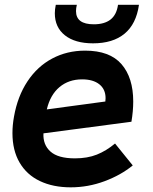

<svg xmlns="http://www.w3.org/2000/svg" viewBox="-20 -770 640 802"><path d="M32 -214Q32 -247.5 38.5 -283Q53.5 -368 94.8 -430.2Q136 -492.5 198 -525.5Q260 -558.5 335.5 -558.5Q438.5 -558.5 487.5 -502Q536.5 -445.5 536.5 -346Q536.5 -306 529 -261.5L161.5 -213Q159 -165.5 190.8 -137Q222.5 -108.5 293 -108.5Q345 -108.5 384.5 -124.2Q424 -140 460.5 -170.5L534.5 -79Q485 -38.5 416.5 -13Q348 12.5 275.5 12.5Q201.5 12.5 146.5 -13.8Q91.5 -40 61.8 -91Q32 -142 32 -214ZM421 -360Q421 -397 395 -417.8Q369 -438.5 323 -438.5Q267 -438.5 228.5 -406.2Q190 -374 175.5 -313L420 -346Q421 -356 421 -360ZM209 -714.5Q209 -730 213 -750H301Q297.5 -736 297.5 -723.5Q297.5 -668.5 372 -668.5Q416 -668.5 441.5 -688.2Q467 -708 473 -750H560.5Q549 -669.5 500.2 -629.2Q451.5 -589 368.5 -589Q293.5 -589 251.2 -622.5Q209 -656 209 -714.5Z"/></svg>

Font: JuliaMono ExtraBold
Style: Italic
Weight: 800
Italic angle: -9°
Monospace: yes
Designer: cormullion
Foundry: corm
Version: Version 0.057; ttfautohint (v1.8.4)